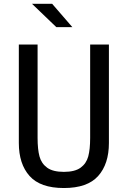

<svg xmlns="http://www.w3.org/2000/svg" viewBox="-20 -960 660 992"><path d="M445.8 -247.8V-730H542.7V-221.2Q542.7 -112.8 487.2 -50.7Q431.7 11.5 310 11.5Q188.3 11.5 132.8 -50.7Q77.3 -112.8 77.3 -221.2V-730H174.2V-247.8Q174.2 -188.2 184.1 -151.7Q194 -115.2 223.6 -93.6Q253.2 -72 310 -72Q366.8 -72 396.4 -93.6Q426 -115.2 435.9 -151.7Q445.8 -188.2 445.8 -247.8ZM271 -819.8 145.2 -940.5H249.3L353.8 -819.8Z"/></svg>

Font: Monaspace Neon Var ExtraLight
Style: Regular
Weight: 200
Designer: Riley Cran and the Lettermatic Team
Version: Version 1.200 (Monaspace Neon Var)